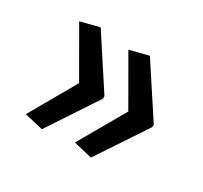

<svg xmlns="http://www.w3.org/2000/svg" viewBox="-92 -561 667 632"><g transform="rotate(30 242.0 -245.5)"><path d="M313.5 -52.2 243.2 -68.8 344.2 -245.1 242.7 -421.4 314 -439.5 438.5 -249.5V-240.2ZM127 -52.2 56.6 -68.8 157.2 -245.1 55.7 -421.4 127 -439.5 251 -249.5V-240.2Z"/></g></svg>

Font: Shanti
Style: Regular
Weight: 400
Designer: Vernon Adams
Foundry: Vernon Adams
Version: Version 1.100; ttfautohint (v1.8.4)